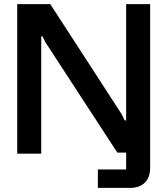

<svg xmlns="http://www.w3.org/2000/svg" viewBox="-20 -749 816 936"><path d="M457 167V77H595V-5H552L202 -542L187 -572H181V0H64V-729H225L572 -194L588 -162H595V-729H712V67Q712 117 685.5 142Q659 167 614 167Z"/></svg>

Font: Hubot Sans Medium
Style: Regular
Weight: 500
Designer: Deni Anggara
Foundry: GitHub, Inc., Subsidiary of Microsoft Corporation
Version: Version 2.000